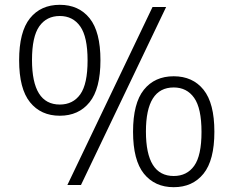

<svg xmlns="http://www.w3.org/2000/svg" viewBox="-20 -769 970 798"><path d="M59.5 -518.5Q59.5 -637 104.5 -693Q149.5 -749 228.5 -749Q307.5 -749 352.5 -693Q397.5 -637 397.5 -518.5Q397.5 -400 352.2 -344Q307 -288 228.5 -288Q150 -288 104.8 -344Q59.5 -400 59.5 -518.5ZM260 0 614 -740H670.5L316.5 0ZM344 -518Q344 -616 313.5 -659.2Q283 -702.5 228.5 -702.5Q173.5 -702.5 143.2 -659.5Q113 -616.5 113 -519.5Q113 -334.5 228.5 -334.5Q283.5 -334.5 313.8 -377.2Q344 -420 344 -518ZM533 -221.5Q533 -340 578 -396Q623 -452 702 -452Q781 -452 826 -396Q871 -340 871 -221.5Q871 -103 825.8 -47Q780.5 9 702 9Q623.5 9 578.2 -47Q533 -103 533 -221.5ZM817.5 -220.5Q817.5 -319 787 -362.2Q756.5 -405.5 702 -405.5Q586.5 -405.5 586.5 -222.5Q586.5 -37.5 702 -37.5Q757 -37.5 787.2 -80Q817.5 -122.5 817.5 -220.5Z"/></svg>

Font: Encode Sans Semi Expanded Light
Style: Regular
Weight: 300
Width: 6
Designer: Multiple Designers
Foundry: Impallari Type
Version: Version 2.000